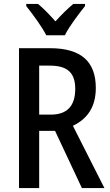

<svg xmlns="http://www.w3.org/2000/svg" viewBox="-20 -960 563 980"><path d="M216 -780H311C333 -825 382 -889 414 -929V-940H354C321 -912 297 -888 263 -851C233 -885 201 -918 174 -940H114V-929C148 -886 194 -824 216 -780ZM235 -714H77V0H180V-292H261L398 0H513L352 -318C426 -353 469 -414 469 -511C469 -646 394 -714 235 -714ZM234 -625C323 -625 364 -590 364 -506C364 -419 322 -375 240 -375H180V-625Z"/></svg>

Font: Noto Sans Lao Looped Condensed Medium
Style: Regular
Weight: 500
Width: 3
Designer: Mark Frömberg, Ben Mitchell
Foundry: The Fontpad Ltd
Version: Version 1.002